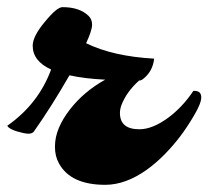

<svg xmlns="http://www.w3.org/2000/svg" viewBox="-32 -515 581 535"><path d="M261.2 -293Q202.6 -295.9 161.6 -305.2Q111.3 -217.8 63 -149.4Q56.6 -139.2 34.2 -144Q-5.9 -152.8 -11.7 -164.6Q75.2 -225.6 110.4 -321.3Q59.1 -344.7 59.1 -387.7Q59.1 -414.1 93.8 -455.1Q126.5 -495.1 142.1 -495.1Q189.9 -495.1 214.8 -470.7Q224.6 -461.4 224.6 -446Q224.6 -430.7 208 -394.5Q283.2 -357.9 397.5 -351.6Q394 -317.9 369.1 -296.9Q362.3 -290.5 355.5 -290.5Q320.8 -259.3 306.6 -222.7Q302.2 -210.9 302.2 -200.2Q302.2 -154.8 356.4 -154.8Q393.1 -154.8 437.5 -187.5Q477.1 -217.3 506.8 -261.7Q528.8 -263.2 528.8 -243.7Q528.8 -227.1 508.5 -192.9Q488.3 -158.7 469.2 -133.8Q450.2 -108.9 426.8 -85Q403.3 -61 377 -42Q317.9 0 261.2 0Q165 0 132.3 -59.6Q121.1 -79.6 121.1 -106.2Q121.1 -132.8 132.1 -158.7Q143.1 -184.6 162.1 -209Q201.2 -259.8 261.2 -293Z"/></svg>

Font: Molle
Style: Regular
Weight: 400
Italic angle: -22°
Designer: Elena Albertoni
Foundry: Elena Albertoni
Version: Version 1.001; ttfautohint (v0.92) -l 12 -r 12 -G 200 -x 10 